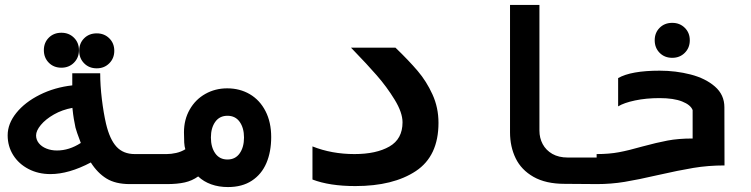

<svg xmlns="http://www.w3.org/2000/svg" viewBox="-20 -745 3040 777"><path d="M347.5 -87.5Q258.5 -40.5 184 -40.5Q135 -40.5 95.5 -61Q56 -81.5 33.5 -117.2Q11 -153 11 -197.5Q11 -244.5 46 -288Q81 -331.5 141 -361.5Q201 -391.5 272.5 -399.5V-448.5H385.5Q385.5 -399.5 392.2 -343.8Q399 -288 409 -244.5Q424 -181 451.5 -151.2Q479 -121.5 525.5 -121.5H602V0H505.5Q447.5 0 411 -22.5Q374.5 -45 347.5 -87.5ZM210.5 -136Q260 -136 307 -166.5Q288.5 -215.5 285.5 -228.5Q281.5 -247.5 278.8 -263.5Q276 -279.5 273 -308.5Q232 -301 198.2 -281.8Q164.5 -262.5 145.2 -239.2Q126 -216 126 -197Q126 -179.5 137.2 -165.5Q148.5 -151.5 167.8 -143.8Q187 -136 210.5 -136ZM157.5 -542Q157.5 -572.5 177.5 -592.5Q197.5 -612.5 228.5 -612.5Q259 -612.5 279.2 -592.5Q299.5 -572.5 299.5 -542Q299.5 -511.5 279.2 -491.2Q259 -471 228.5 -471Q197.5 -471 177.5 -491.2Q157.5 -511.5 157.5 -542ZM300.5 -539.5Q300.5 -570 320.5 -590Q340.5 -610 371.5 -610Q402 -610 422.2 -590Q442.5 -570 442.5 -539.5Q442.5 -509 422.2 -488.8Q402 -468.5 371.5 -468.5Q340.5 -468.5 320.5 -488.8Q300.5 -509 300.5 -539.5Z M782 -31Q757.5 -13.5 727.8 -6.8Q698 0 654.5 0H598V-121.5H654.5Q672.5 -121.5 692.8 -126Q713 -130.5 730 -141Q726.5 -151.5 725.5 -168Q724.5 -184.5 724.5 -209.5Q724.5 -261 747.8 -301.8Q771 -342.5 811 -365Q851 -387.5 899.5 -387.5Q950.5 -387.5 991 -363.8Q1031.5 -340 1054.5 -295.2Q1077.5 -250.5 1077.5 -190.5Q1077.5 -130.5 1058 -85Q1038.5 -39.5 999.2 -13.8Q960 12 902.5 12Q865.5 12 834.8 1Q804 -10 782 -31ZM900.5 -99.5Q932.5 -99.5 950 -124.5Q967.5 -149.5 967.5 -188.5Q967.5 -227 950 -251.8Q932.5 -276.5 900.5 -276.5Q868.5 -276.5 851 -251.8Q833.5 -227 833.5 -188.5Q833.5 -149.5 851 -124.5Q868.5 -99.5 900.5 -99.5Z M1244.5 -18.5V-152.5Q1322.5 -121.5 1414.5 -121.5Q1502.5 -121.5 1555.8 -152Q1609 -182.5 1609 -250Q1609 -289.5 1577 -341.8Q1545 -394 1504.5 -440.2Q1464 -486.5 1412.5 -539.5L1400.5 -552H1580.5Q1634.5 -500 1670.2 -458Q1706 -416 1730.2 -362.8Q1754.5 -309.5 1754.5 -248Q1754.5 -113.5 1663 -52.8Q1571.5 8 1418 8Q1314 8 1244.5 -18.5Z M2044 -209.5V-725H2163V-216.5Q2163 -186.5 2176.2 -161.8Q2189.5 -137 2215.2 -122.2Q2241 -107.5 2277.5 -107.5H2402V0L2265 -1Q2189 -1 2139.2 -29.2Q2089.5 -57.5 2066.8 -104.5Q2044 -151.5 2044 -209.5Z M2481.5 -314.5V-429Q2534 -459 2649.5 -459Q2715 -459 2775 -443.5Q2835 -428 2873.2 -394.8Q2911.5 -361.5 2911.5 -311L2912 -75.5Q2846 -75.5 2786 -65.5Q2726 -55.5 2642.5 -36.5Q2562.5 -18 2507.8 -9Q2453 0 2394.5 0V-121.5Q2445 -121.5 2485 -129Q2525 -136.5 2579 -152Q2638 -168 2681.5 -176.2Q2725 -184.5 2783 -184.5V-299.5Q2775 -320.5 2740.8 -334.2Q2706.5 -348 2649 -348Q2595 -348 2550 -338.5Q2505 -329 2481.5 -314.5ZM2629.5 -582Q2629.5 -612.5 2649.5 -632.5Q2669.5 -652.5 2700.5 -652.5Q2731 -652.5 2751.2 -632.5Q2771.5 -612.5 2771.5 -582Q2771.5 -551.5 2751.2 -531.2Q2731 -511 2700.5 -511Q2669.5 -511 2649.5 -531.2Q2629.5 -551.5 2629.5 -582Z"/></svg>

Font: JuliaMono ExtraBold
Style: Regular
Weight: 800
Monospace: yes
Designer: cormullion
Foundry: corm
Version: Version 0.055; ttfautohint (v1.8.4)